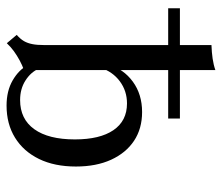

<svg xmlns="http://www.w3.org/2000/svg" viewBox="-66 -606 686 594"><g transform="rotate(90 277.0 -309.0)"><path d="M326.6 -405.6Q378.2 -405.6 415.7 -380.6Q453.2 -355.6 474.2 -309.7Q495.2 -263.7 495.2 -200.8Q495.2 -134.7 471.8 -86.7Q448.4 -38.7 406 -12.5Q363.7 13.7 306.5 13.7Q261.3 13.7 228.6 -5.2Q196 -24.2 182.3 -50.8L192.7 -85.5Q203.2 -61.3 229 -44.8Q254.8 -28.2 289.5 -28.2Q348.4 -28.2 379.8 -72.2Q411.3 -116.1 411.3 -197.6Q411.3 -275 382.7 -316.9Q354 -358.9 300 -358.9Q261.3 -358.9 231.5 -336.7Q201.6 -314.5 189.5 -276.6L180.6 -302.4Q193.5 -348.4 232.7 -377Q271.8 -405.6 326.6 -405.6ZM196.8 -40.3Q181.5 -34.7 166.5 -26.6Q151.6 -18.5 138.3 -8.9Q125 0.8 113.7 12.9L87.9 -17.7Q100.8 -29 107.3 -40.3Q113.7 -51.6 116.5 -66.1Q119.4 -80.6 119.4 -102.4V-206.5H196.8V0ZM119.4 -206.5V-620.2Q141.9 -621 161.3 -623.8Q180.6 -626.6 196.8 -632.3V-206.5ZM5.6 -486.3V-522.6H346.8V-486.3Z"/></g></svg>

Font: Playfair 9pt
Style: Regular
Weight: 400
Designer: Claus Eggers Sørensen
Foundry: Claus Eggers Sørensen
Version: Version 2.203